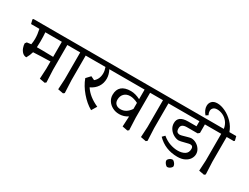

<svg xmlns="http://www.w3.org/2000/svg" viewBox="-101 -1544 3145 2425"><g transform="rotate(30 1471.0 -331.5)"><path d="M523.9 -167 532.2 13.2 514.2 27.8 436 13.2 443.8 -137.2V-242.2Q427.7 -242.2 419.9 -241.2Q308.1 -239.3 194.8 -232.9Q181.6 -184.1 152.8 -134.8Q118.7 -134.8 94.7 -158.4Q70.8 -182.1 58.8 -216.1Q46.9 -250 46.9 -277.8L64 -300.8Q86.9 -305.7 125 -309.1Q132.8 -351.1 132.8 -395Q132.8 -457 116.2 -528.8H-4.9L-20 -588.9L-9.8 -599.1H623L638.2 -539.1L627.9 -528.8H523.9ZM203.1 -528.8Q208 -475.6 208 -400.9Q208 -355 205.1 -312H285.2Q366.2 -312 443.8 -309.1V-528.8Z M791.5 -167 799.8 13.2 781.7 27.8 703.6 13.2 711.9 -137.2V-528.8H612.8L597.7 -588.9L607.9 -599.1H890.6L905.8 -539.1L895.5 -528.8H791.5Z M1136.2 -528.8Q1168.5 -467.8 1168.5 -408.2Q1168.5 -341.3 1134.3 -289.1Q1100.1 -236.8 1035.2 -206.1Q1099.1 -106 1241.2 -42L1195.3 34.2Q1111.3 -12.7 1037.4 -99.4Q963.4 -186 929.2 -279.8L984.4 -338.9L1038.1 -313Q1096.2 -359.9 1096.2 -446.8Q1096.2 -483.9 1080.1 -528.8H870.1L855.5 -588.9L865.2 -599.1H1293.5L1308.1 -539.1L1298.3 -528.8Z M1731 -167 1738.8 13.2 1720.7 27.8 1643.1 13.2 1650.9 -137.2Q1592.8 -99.1 1524.9 -99.1Q1471.7 -99.1 1427.7 -122.1Q1383.8 -145 1358.4 -184.1Q1333 -223.1 1333 -270Q1333 -347.2 1378.4 -387Q1423.8 -426.8 1511.7 -426.8Q1577.6 -426.8 1650.9 -389.2V-528.8H1262.7L1248 -588.9L1257.8 -599.1H1829.6L1844.7 -539.1L1835 -528.8H1731ZM1650.9 -247.1V-335Q1623 -350.1 1592.5 -358.6Q1562 -367.2 1536.6 -367.2Q1482.4 -367.2 1449.7 -334.5Q1417 -301.8 1417 -247.1Q1417 -207 1441.9 -184.1Q1466.8 -161.1 1509.8 -161.1Q1593.8 -161.1 1650.9 -247.1Z M1998.5 -167 2006.8 13.2 1988.8 27.8 1910.6 13.2 1918.9 -137.2V-528.8H1819.8L1804.7 -588.9L1814.9 -599.1H2097.7L2112.8 -539.1L2102.5 -528.8H1998.5Z M2266.1 -319.8Q2266.1 -285.6 2279.8 -271.2Q2293.5 -256.8 2323.2 -256.8Q2336.4 -256.8 2396.5 -274.9Q2403.3 -276.9 2431.4 -284.4Q2459.5 -292 2469.2 -292Q2508.3 -292 2543.2 -272Q2578.1 -252 2600.1 -219Q2622.1 -186 2622.1 -147.9Q2622.1 -110.8 2600.6 -76.9Q2579.1 -43 2536.1 -21.5Q2493.2 0 2431.2 0Q2252.9 0 2135.3 -121.1L2169.4 -155.8Q2224.6 -109.9 2283.4 -89.8Q2342.3 -69.8 2395.5 -69.8Q2456.5 -69.8 2497.3 -94.5Q2538.1 -119.1 2538.1 -175.8Q2538.1 -197.8 2527.6 -208.5Q2517.1 -219.2 2494.1 -219.2Q2484.4 -219.2 2430.2 -205.1Q2364.3 -187 2343.3 -187Q2310.1 -187 2272.2 -207Q2234.4 -227.1 2208.3 -263.9Q2182.1 -300.8 2182.1 -348.1Q2182.1 -455.1 2329.1 -455.1H2450.2V-528.8H2092.3L2077.1 -588.9L2087.4 -599.1H2674.3L2689.5 -539.1L2679.2 -528.8H2530.3V-404.8L2507.3 -384.8H2352.1Q2311.5 -384.8 2288.8 -369.9Q2266.1 -355 2266.1 -319.8ZM2451.7 128.9Q2451.7 135.7 2442.1 147.2Q2432.6 158.7 2417.5 167.2Q2402.3 175.8 2385.3 175.8Q2378.4 175.8 2366.5 165.3Q2354.5 154.8 2345 139.4Q2335.4 124 2335.4 106.9Q2335.4 100.1 2345 88.6Q2354.5 77.1 2369.4 68.6Q2384.3 60.1 2401.4 60.1Q2408.7 60.1 2420.7 70.6Q2432.6 81.1 2442.1 96.4Q2451.7 111.8 2451.7 128.9Z M2847.7 -167 2856 13.2 2837.9 27.8 2759.8 13.2 2768.1 -137.2V-528.8H2668.9L2653.8 -588.9L2664.1 -599.1H2765.6Q2756.8 -655.3 2726.3 -694.1Q2695.8 -732.9 2654.8 -752Q2613.8 -771 2572.8 -771Q2535.6 -771 2516.4 -752.4Q2497.1 -733.9 2497.1 -706.1Q2497.1 -679.2 2511.7 -651.9L2480 -630.9Q2457 -656.7 2444.3 -685.8Q2431.6 -714.8 2431.6 -742.2Q2431.6 -785.2 2458.7 -812Q2485.8 -838.9 2536.6 -838.9Q2590.8 -838.9 2653.8 -808.8Q2716.8 -778.8 2769.8 -724.4Q2822.8 -669.9 2846.7 -599.1H2946.8L2961.9 -539.1L2951.7 -528.8H2847.7Z"/></g></svg>

Font: Sura
Style: Regular
Weight: 400
Designer: Carolina Giovagnoli
Foundry: Huerta Tipografica
Version: Version 1.003;PS 001.002;hotconv 1.0.70;makeotf.lib2.5.58329